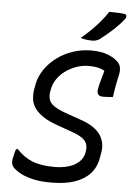

<svg xmlns="http://www.w3.org/2000/svg" viewBox="-62 -983 724 1045"><g transform="rotate(5 300.0 -460.5)"><path d="M413 -719Q468 -719 504.5 -704.5Q541 -690 560 -670Q573 -657 576 -641Q579 -625 576 -608Q571 -585 566.5 -563Q562 -541 558.5 -520.5Q555 -500 552 -477Q539 -476 525.5 -475Q512 -474 498 -474Q479 -474 471.5 -484Q464 -494 467 -511Q470 -530 474.5 -546.5Q479 -563 483.5 -578.5Q488 -594 492 -609.5Q496 -625 498 -641L511 -603Q492 -619 467.5 -626.5Q443 -634 407 -634Q373 -634 341 -623Q309 -612 282 -593Q255 -574 237 -548.5Q219 -523 213 -494L209 -475Q206 -453 211 -434.5Q216 -416 237.5 -400Q259 -384 301 -369L389 -338Q430 -324 457 -305.5Q484 -287 498 -265Q512 -243 516 -218.5Q520 -194 515 -168L510 -140Q501 -88 469 -53.5Q437 -19 384.5 -1.5Q332 16 262 16Q207 17 164.5 8Q122 -1 93 -16Q64 -31 47 -49Q40 -57 37.5 -67.5Q35 -78 37 -91Q40 -103 42 -113Q44 -123 46.5 -132.5Q49 -142 52 -149H62Q98 -109 145.5 -89.5Q193 -70 269 -70Q330 -70 372 -91Q414 -112 427 -151L431 -169Q435 -194 428 -211.5Q421 -229 401.5 -242.5Q382 -256 348 -268L261 -299Q214 -316 184.5 -336Q155 -356 139.5 -378.5Q124 -401 120.5 -426Q117 -451 121 -478L126 -506Q134 -551 160.5 -590Q187 -629 226 -658Q265 -687 313 -703Q361 -719 413 -719ZM492 -937Q511 -937 524.5 -936.5Q538 -936 550 -935.5Q562 -935 577 -933Q585 -931 586.5 -923.5Q588 -916 583 -908Q568 -889 554 -874Q540 -859 525 -845Q510 -831 492.5 -816.5Q475 -802 452 -784Q443 -779 434.5 -776Q426 -773 414 -773Q401 -773 390 -774Q379 -775 369 -777Q359 -779 349 -782Q379 -807 404 -831.5Q429 -856 451 -882Q473 -908 492 -937Z"/></g></svg>

Font: Rec Mono Semicasual
Style: Italic
Weight: 400
Italic angle: -10°
Version: Version 1.085; ttfautohint (v1.8.4.7-5d5b)